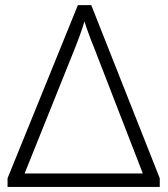

<svg xmlns="http://www.w3.org/2000/svg" viewBox="-20 -737 661 757"><path d="M609.9 0V-34.2L339.8 -716.8H287.1L9.8 -34.2V0ZM278.8 -555.2C288.6 -580.6 302.7 -617.2 313 -652.8C317.4 -637.7 323.7 -620.1 331.1 -600.1C338.4 -580.1 343.8 -565.4 348.1 -556.2L543 -53.2H77.1Z"/></svg>

Font: Noto Reveo Sans
Style: Regular
Weight: 300
Designer: Monotype Design Team
Foundry: Monotype Imaging Inc.
Version: Version 2.007